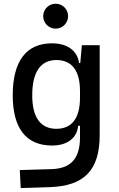

<svg xmlns="http://www.w3.org/2000/svg" viewBox="-20 -755 626 1009"><path d="M88.9 233.4 240.2 228.5C423.8 222.7 503.9 138.7 503.9 -45.9V-517.6H410.2L401.9 -423.8H395.5C386.7 -488.8 334 -527.3 253.4 -527.3C117.7 -527.3 46.9 -433.6 46.9 -253.9C46.9 -80.6 117.7 9.8 253.4 9.8C333 9.8 384.3 -28.8 390.6 -93.8H400.4V-30.3C399.4 76.2 354.5 130.9 250 133.8L84 138.7ZM400.4 -276.4V-241.2C400.4 -134.3 357.9 -78.1 276.4 -78.1C192.9 -78.1 149.4 -138.2 149.4 -253.9C149.4 -376 192.9 -439.5 276.4 -439.5C357.9 -439.5 400.4 -383.3 400.4 -276.4ZM272.5 -604.5C308.6 -604.5 337.9 -633.8 337.9 -669.9C337.9 -706.5 308.6 -735.4 272.5 -735.4C236.3 -735.4 207 -706.5 207 -669.9C207 -633.8 236.3 -604.5 272.5 -604.5Z"/></svg>

Font: Cascadia Code PL
Style: Regular
Weight: 400
Monospace: yes
Designer: Aaron Bell
Foundry: Saja Typeworks
Version: Version 2404.023